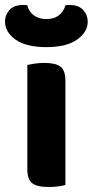

<svg xmlns="http://www.w3.org/2000/svg" viewBox="-48 -739 370 766"><path d="M213 -1Q203 2 185 4.5Q167 7 145 7Q100 7 80.5 -8Q61 -23 61 -64V-480Q71 -482 89 -485Q107 -488 129 -488Q174 -488 193.5 -473Q213 -458 213 -416ZM137 -663Q168 -663 187.5 -678.5Q207 -694 213 -718Q218 -719 222 -719Q226 -719 231 -719Q266 -719 284 -699Q302 -679 302 -653Q302 -611 259.5 -581Q217 -551 137 -551Q56 -551 14 -581Q-28 -611 -28 -653Q-28 -679 -10.5 -699Q7 -719 43 -719Q48 -719 52 -719Q56 -719 61 -718Q66 -694 86 -678.5Q106 -663 137 -663Z"/></svg>

Font: Baloo Tammudu 2
Style: Bold
Weight: 700
Designer: Maithili Shingre, Omkar Shende and Ek Type
Foundry: Ek Type
Version: Version 1.640;hotconv 1.0.111;makeotfexe 2.5.65597; ttfautoh